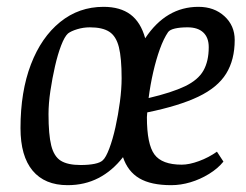

<svg xmlns="http://www.w3.org/2000/svg" viewBox="-20 -533 721 562"><path d="M178 9Q111 9 75.5 -33.5Q40 -76 40 -158Q40 -265 70.5 -344.5Q101 -424 156 -468.5Q211 -513 283 -513Q332 -513 362 -490.5Q392 -468 405 -421Q466 -513 561 -513Q607 -513 637 -485.5Q667 -458 667 -416Q667 -358 642 -317.5Q617 -277 560.5 -250Q504 -223 411 -204L410 -190Q410 -111 432 -81Q454 -51 512 -51Q534 -51 562.5 -61.5Q591 -72 615 -89L634 -60Q618 -40 592 -24Q566 -8 537.5 0.5Q509 9 481 9Q422 9 388 -11Q354 -31 340 -73Q309 -33 268.5 -12Q228 9 178 9ZM216 -50Q240 -50 257 -53.5Q274 -57 281 -64Q290 -72 300 -98.5Q310 -125 318 -161Q326 -197 331 -235Q336 -273 336 -304Q336 -363 328 -395Q320 -427 300 -440Q280 -453 243 -453Q224 -453 206 -447.5Q188 -442 179 -435Q169 -426 159 -400Q149 -374 141 -339Q133 -304 127.5 -267Q122 -230 122 -199Q122 -139 130 -107Q138 -75 158 -62.5Q178 -50 216 -50ZM415 -246Q483 -262 521.5 -280.5Q560 -299 575.5 -326.5Q591 -354 591 -395Q591 -423 575 -438Q559 -453 529 -453Q507 -453 492 -449.5Q477 -446 472 -439Q459 -420 448 -389.5Q437 -359 428.5 -322Q420 -285 415 -246Z"/></svg>

Font: Faustina
Style: Italic
Weight: 400
Italic angle: -8°
Designer: Alfonso Garcia
Foundry: http://www.omnibus-type.com
Version: Version 1.200